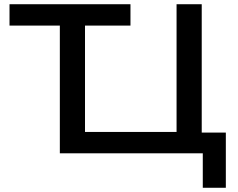

<svg xmlns="http://www.w3.org/2000/svg" viewBox="-20 -725 1126 908"><path d="M939 163V0H263V-604H25V-705H597V-604H382V-101H815V-705H934V-98H1048V163Z"/></svg>

Font: Nunito Sans 7pt SemiExpanded SemiBold
Style: Regular
Weight: 600
Width: 6
Designer: Vernon Adams
Foundry: Vernon Adams
Version: Version 3.101;gftools[0.9.27]